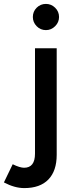

<svg xmlns="http://www.w3.org/2000/svg" viewBox="-79 -747 381 982"><path d="M156 -593Q128 -593 108.5 -613Q89 -633 89 -660Q89 -688 108.5 -707.5Q128 -727 156 -727Q183 -727 203 -707.5Q223 -688 223 -660Q223 -633 203 -613Q183 -593 156 -593ZM45 215Q-4 215 -59 186L-14 93Q4 102 19 106.5Q34 111 44 111Q100 111 100 39V-500H211V45Q211 127 168.5 171Q126 215 45 215Z"/></svg>

Font: Figtree Light SemiBold
Style: Regular
Weight: 600
Version: Version 2.002